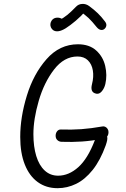

<svg xmlns="http://www.w3.org/2000/svg" viewBox="-20 -974 660 1006"><path d="M86 -256.5Q86 -360 120.8 -473.2Q155.5 -586.5 224 -664.2Q292.5 -742 388.5 -742Q448 -742 484 -709.5Q520 -677 531.2 -628.5Q542.5 -580 532 -534Q527 -512 513.8 -496Q500.5 -480 485 -483Q467 -486.5 461.8 -499.2Q456.5 -512 462 -533Q472 -571.5 466.5 -604.8Q461 -638 440.5 -658Q420 -678 386 -678Q316 -678 263.5 -610Q211 -542 183 -445.8Q155 -349.5 155 -271Q155 -205.5 170 -156.5Q185 -107.5 214.2 -80.5Q243.5 -53.5 284.5 -53.5Q340.5 -53.5 390.2 -98Q440 -142.5 477 -239.5Q483 -255.5 489.2 -264.8Q495.5 -274 504 -277.2Q512.5 -280.5 524.5 -276.5Q537 -272 540.5 -261.5Q544 -251 541.5 -239Q539 -227 534 -212.5Q505.5 -133.5 465.5 -83.5Q425.5 -33.5 379 -10.8Q332.5 12 281.5 12Q222 12 178 -19.8Q134 -51.5 110 -111.8Q86 -172 86 -256.5ZM271.5 -262.5Q271.5 -276.5 279.2 -286.2Q287 -296 299.5 -295.5Q354 -293.5 406 -297.2Q458 -301 517 -311.5Q525 -313 532.2 -309.2Q539.5 -305.5 544 -298.2Q548.5 -291 548.5 -282Q548.5 -267.5 541.2 -258.5Q534 -249.5 521 -247Q460 -236 409.5 -232.5Q359 -229 302.5 -231Q289.5 -231.5 280.5 -240Q271.5 -248.5 271.5 -262.5ZM251.5 -867.5Q260 -878.5 273 -880.8Q286 -883 297.8 -878.5Q309.5 -874 314 -866H287Q314 -880.5 333.5 -896.5Q353 -912.5 379 -939.5Q391.5 -952.5 411 -953.5Q430.5 -954.5 447.5 -942Q473.5 -923 492.8 -904.2Q512 -885.5 530 -861.5Q539 -850 537 -839Q535 -828 525.5 -821Q516.5 -815 506.2 -817.8Q496 -820.5 486 -832.5Q463 -861.5 443.8 -879.8Q424.5 -898 391.5 -920.5L429 -917Q406 -890 376.8 -865.2Q347.5 -840.5 324.5 -826Q303.5 -813 286.8 -810.5Q270 -808 258.5 -816Q251.5 -821 247.2 -829.8Q243 -838.5 244 -848.5Q245 -858.5 251.5 -867.5Z"/></svg>

Font: Monaspace Radon Var
Style: Regular
Weight: 400
Designer: Riley Cran and the Lettermatic Team
Version: Version 1.000 (Monaspace Radon Var)